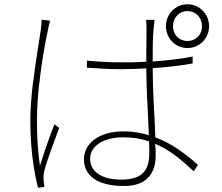

<svg xmlns="http://www.w3.org/2000/svg" viewBox="-20 -843 1040 899"><path d="M959 -720C959 -777 914 -823 858 -823C801 -823 757 -777 757 -720C757 -664 801 -618 858 -618C914 -618 959 -664 959 -720ZM790 -720C790 -760 818 -791 858 -791C897 -791 926 -760 926 -720C926 -681 897 -651 858 -651C818 -651 790 -681 790 -720ZM188 32C187 25 185 11 184 2C183 -11 184 -27 187 -41C197 -84 236 -187 257 -244L235 -261C225 -236 212 -201 199 -164L196 -154L192 -144C183 -116 174 -89 167 -67C162 -102 159 -132 157 -162L156 -172C154 -207 153 -241 153 -281C153 -331 157 -389 163 -448L165 -458C167 -478 169 -497 172 -516L173 -526C182 -589 193 -650 204 -700C207 -718 211 -734 215 -746L175 -751C175 -739 174 -723 171 -704C164 -651 147 -559 136 -464L134 -453C127 -393 122 -333 122 -280C122 -145 139 -38 158 36L188 32ZM709 -115C709 -132 709 -151 706 -170C774 -142 830 -94 887 -41L907 -71C849 -122 786 -171 707 -200C706 -238 704 -279 702 -320L701 -331C701 -334 701 -338 701 -341L700 -352C697 -412 695 -472 695 -524C725 -526 755 -528 785 -532L795 -533C824 -536 853 -541 882 -546V-578C825 -567 762 -560 695 -555V-565C695 -609 695 -660 698 -692C699 -710 701 -729 704 -750H664C666 -734 666 -710 666 -691C666 -664 665 -627 665 -587V-554C648 -553 630 -552 613 -552L603 -551C594 -551 584 -551 575 -551H550C492 -551 443 -554 387 -559V-526C412 -525 434 -523 456 -522L465 -521C492 -520 518 -519 547 -519C588 -519 624 -521 665 -523C665 -480 667 -428 669 -376L670 -365C670 -363 670 -361 670 -360L671 -344C673 -296 675 -249 677 -210C639 -221 603 -228 560 -228C434 -228 373 -164 373 -98C373 -23 432 28 561 28C687 28 709 -56 709 -115ZM402 -100C402 -159 464 -200 557 -200C602 -200 640 -194 678 -181C679 -160 679 -142 679 -128C679 -54 655 -2 548 -2C464 -2 411 -33 403 -86L402 -99V-100ZM402 -95V-98L403 -91Z"/></svg>

Font: Glow Sans SC Normal ExtraLight
Style: Regular
Weight: 200
Designer: Ryoko NISHIZUKA (kana, bopomofo & ideographs); Paul D. Hunt (Latin, Greek & Cyrillic); Sandoll Communications, Soo-young
Version: Version 0.93